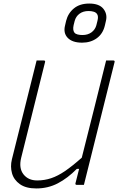

<svg xmlns="http://www.w3.org/2000/svg" viewBox="-20 -1040 665 1080"><path d="M184 20Q126 20 92 -4Q58 -28 47.5 -65.5Q37 -103 47 -144L161 -600Q167 -625 173.5 -650Q180 -675 186 -700H225Q237 -700 233 -689Q199 -555 166 -420.5Q133 -286 99 -152Q85 -94 112 -59.5Q139 -25 189 -25Q230 -25 267.5 -37.5Q305 -50 346 -78Q387 -106 440 -153Q475 -290 509 -427Q543 -564 577 -700H616Q628 -700 624 -689Q587 -542 550.5 -394.5Q514 -247 477 -100Q471 -75 464.5 -50Q458 -25 452 0H413Q401 0 405 -11Q414 -49 425 -90H412Q361 -38 305.5 -9Q250 20 184 20ZM482 -1020Q538 -1020 561.5 -990.5Q585 -961 576 -923L570 -897Q559 -850 524.5 -825Q490 -800 442 -800Q387 -800 361 -827Q335 -854 346 -897L352 -923Q363 -966 396 -993Q429 -1020 482 -1020ZM478 -978Q448 -978 427.5 -963Q407 -948 400 -922L394 -898Q388 -870 399 -856Q405 -849 417 -846Q429 -843 444 -843Q474 -843 494.5 -858Q515 -873 522 -898L528 -922Q535 -948 526 -961Q520 -970 507.5 -974Q495 -978 478 -978Z"/></svg>

Font: Recursive Mn Lnr St Lt
Style: Italic
Weight: 300
Italic angle: -15°
Monospace: yes
Version: Version 1.079;hotconv 1.0.112;makeotfexe 2.5.65598; ttfautoh